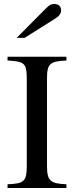

<svg xmlns="http://www.w3.org/2000/svg" viewBox="-20 -948 373 968"><path d="M315 0V-19C233 -22 217 -37 217 -112V-551C217 -627 231 -639 315 -643V-662H18V-643C103 -638 115 -630 115 -551V-112C115 -34 102 -22 18 -19V0ZM64 -757H104L258 -854C279 -867 288 -880 288 -896C288 -916 275 -928 253 -928C238 -928 229 -923 211 -905Z"/></svg>

Font: XITS Math
Style: Regular
Weight: 400
Designer: MicroPress Inc., with final additions and corrections provided by Coen Hoffman, Elsevier (retired)
Version: Version 1.302